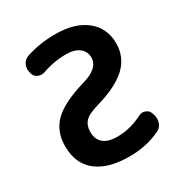

<svg xmlns="http://www.w3.org/2000/svg" viewBox="-175 -893 957 1010"><g transform="rotate(-30 303.5 -387.5)"><path d="M154.3 -618.2Q145.5 -615.2 135.7 -615.2Q124 -615.2 113.3 -620.1Q92.8 -629.9 87.9 -651.4L85.9 -659.2Q84 -668 84 -675.8Q84 -691.4 90.8 -706.1Q102.5 -728.5 126 -736.3Q209 -763.7 301.8 -763.7Q421.9 -763.7 489.7 -709Q557.6 -654.3 557.6 -562.5Q557.6 -479.5 499 -422.9Q440.4 -366.2 312.5 -329.1Q250 -311.5 228 -288.1Q206.1 -264.6 206.1 -224.6Q206.1 -180.7 233.9 -156.7Q261.7 -132.8 318.4 -132.8Q396.5 -132.8 472.7 -171.9Q483.4 -177.7 494.1 -177.7Q502.9 -177.7 511.7 -173.8Q532.2 -167 538.1 -146.5L543 -132.8Q545.9 -122.1 545.9 -110.4Q545.9 -97.7 541 -85Q532.2 -60.5 508.8 -50.8Q424.8 -10.7 325.2 -10.7Q323.2 -10.7 321.3 -10.7Q192.4 -10.7 123 -65.9Q53.7 -121.1 53.7 -226.6Q53.7 -317.4 111.8 -373.5Q169.9 -429.7 308.6 -469.7Q406.2 -498 407.2 -562.5Q407.2 -598.6 379.4 -621.1Q351.6 -643.6 298.8 -643.6Q224.6 -643.6 154.3 -618.2Z"/></g></svg>

Font: Gen Jyuu Gothic P Bold
Style: Bold
Weight: 700
Designer: [Source Han Sans]
Ryoko NISHIZUKA  (kana & ideographs); Paul D. Hunt (Latin, Greek & Cyrillic); Wenlong ZHANG  (bopomofo
Version: Version 1.002.20150607